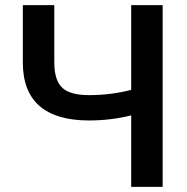

<svg xmlns="http://www.w3.org/2000/svg" viewBox="-20 -731 732 751"><path d="M616.2 -710.9V0H493.2V-279.8Q414.1 -259.8 328.1 -259.8Q200.7 -259.8 135.3 -315.9Q69.8 -372.1 69.3 -485.4V-710.9H192.4V-484.4Q192.9 -416.5 223.6 -387.7Q254.4 -358.9 328.1 -358.9Q413.1 -358.9 493.2 -379.4V-710.9Z"/></svg>

Font: Roboto-o Medium
Style: Regular
Weight: 500
Designer: Google
Version: Version 2.134; 2016; ttfautohint (v1.6)